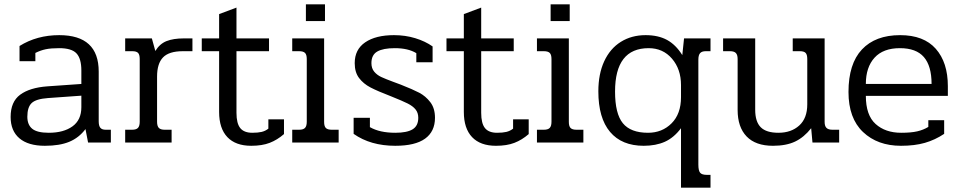

<svg xmlns="http://www.w3.org/2000/svg" viewBox="-20 -657 4428 885"><path d="M29 -118Q29 -188 73 -220.5Q117 -253 198 -259L355 -270V-332Q355 -387 332.5 -411Q310 -435 253 -435Q215 -435 191 -430Q167 -425 143 -413V-375H70V-445Q150 -495 253 -495Q435 -495 435 -327V-98Q435 -77 442.5 -68Q450 -59 467 -59H491V0H386L374 -62Q344 -22 299.5 -3.5Q255 15 187 15Q110 15 69.5 -19.5Q29 -54 29 -118ZM355 -163V-216L201 -205Q146 -201 126 -182Q106 -163 106 -119Q106 -82 128.5 -63.5Q151 -45 205 -45Q273 -45 314 -74.5Q355 -104 355 -163Z M557 -59H589Q608 -59 616 -67.5Q624 -76 624 -96V-385Q624 -405 616.5 -413Q609 -421 590 -421H557V-480H680L696 -422Q716 -455 747.5 -467.5Q779 -480 827 -480H867V-421H823Q759 -421 731.5 -392.5Q704 -364 704 -304V-96Q704 -76 712 -67.5Q720 -59 739 -59H771V0H557Z M990 -141V-421H910V-480H990V-592L1070 -622V-480H1220V-421H1070V-137Q1070 -88 1087.5 -66.5Q1105 -45 1143 -45Q1169 -45 1186 -49Q1203 -53 1217 -64V-107H1289V-39Q1258 -12 1223 1.5Q1188 15 1138 15Q1066 15 1028 -25Q990 -65 990 -141Z M1390 -637H1478V-560H1390ZM1327 -59H1359Q1378 -59 1386 -67.5Q1394 -76 1394 -96V-385Q1394 -405 1386 -413Q1378 -421 1359 -421H1327V-480H1474V-95Q1474 -75 1482 -67Q1490 -59 1509 -59H1541V0H1327Z M1610 -40V-114H1685V-71Q1730 -45 1802 -45Q1856 -45 1882 -61Q1908 -77 1908 -114Q1908 -137 1895.5 -152.5Q1883 -168 1859 -180Q1835 -192 1785 -212Q1720 -237 1687.5 -254Q1655 -271 1635 -297.5Q1615 -324 1615 -366Q1615 -429 1663.5 -462Q1712 -495 1796 -495Q1848 -495 1894 -481Q1940 -467 1974 -443V-370H1899V-412Q1861 -435 1800 -435Q1746 -435 1719 -419.5Q1692 -404 1692 -366Q1692 -342 1705 -326.5Q1718 -311 1737.5 -302Q1757 -293 1792 -280Q1822 -269 1827 -267Q1883 -245 1912.5 -229.5Q1942 -214 1963.5 -186Q1985 -158 1985 -114Q1985 -51 1939.5 -18Q1894 15 1802 15Q1688 15 1610 -40Z M2118 -141V-421H2038V-480H2118V-592L2198 -622V-480H2348V-421H2198V-137Q2198 -88 2215.5 -66.5Q2233 -45 2271 -45Q2297 -45 2314 -49Q2331 -53 2345 -64V-107H2417V-39Q2386 -12 2351 1.5Q2316 15 2266 15Q2194 15 2156 -25Q2118 -65 2118 -141Z M2518 -637H2606V-560H2518ZM2455 -59H2487Q2506 -59 2514 -67.5Q2522 -76 2522 -96V-385Q2522 -405 2514 -413Q2506 -421 2487 -421H2455V-480H2602V-95Q2602 -75 2610 -67Q2618 -59 2637 -59H2669V0H2455Z M3119 -66Q3086 -22 3044.5 -3.5Q3003 15 2947 15Q2846 15 2792 -49Q2738 -113 2738 -236Q2738 -316 2765 -374.5Q2792 -433 2841.5 -464Q2891 -495 2956 -495Q3014 -495 3054.5 -473Q3095 -451 3125 -403L3133 -480H3255V-421H3233Q3215 -421 3207 -412Q3199 -403 3199 -382V102Q3199 129 3207 139Q3215 149 3238 149H3255V208H3119ZM3119 -209V-265Q3119 -338 3077.5 -386.5Q3036 -435 2970 -435Q2815 -435 2815 -235Q2815 -133 2851 -89Q2887 -45 2967 -45Q3032 -45 3075.5 -88.5Q3119 -132 3119 -209Z M3380 -150V-385Q3380 -404 3372 -412.5Q3364 -421 3345 -421H3313V-480H3461V-151Q3461 -96 3486.5 -70.5Q3512 -45 3568 -45Q3627 -45 3664 -78.5Q3701 -112 3701 -176V-385Q3701 -405 3693.5 -413Q3686 -421 3667 -421H3634V-480H3781V-95Q3781 -76 3789.5 -67.5Q3798 -59 3817 -59H3848V0H3725L3719 -66Q3686 -24 3645 -4.5Q3604 15 3543 15Q3463 15 3421.5 -28Q3380 -71 3380 -150Z M3891 -233Q3891 -363 3953 -429Q4015 -495 4129 -495Q4238 -495 4293.5 -432Q4349 -369 4349 -260V-215H3971Q3971 -126 4016 -85.5Q4061 -45 4134 -45Q4179 -45 4207.5 -51.5Q4236 -58 4259 -72V-103H4332V-40Q4290 -12 4243 1.5Q4196 15 4133 15Q4025 15 3958 -48.5Q3891 -112 3891 -233ZM4274 -270Q4274 -353 4238.5 -394Q4203 -435 4128 -435Q4051 -435 4011 -391Q3971 -347 3971 -270Z"/></svg>

Font: Pridi Light
Style: Regular
Weight: 300
Version: Version 1.002